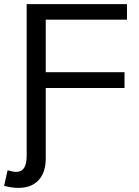

<svg xmlns="http://www.w3.org/2000/svg" viewBox="-48 -708 679 936"><path d="M175 -612V-356H559V-279H175V63Q175 133 140 170.5Q105 208 42 208Q11 208 -28 198L-11 122Q16 130 31 130Q82 130 82 53V-688H571V-612Z"/></svg>

Font: Libra Sans
Style: Regular
Weight: 400
Foundry: Context Ltd
Version: Version 1.000; ttfautohint (v1.3)